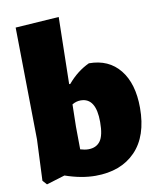

<svg xmlns="http://www.w3.org/2000/svg" viewBox="-81 -766 696 842"><g transform="rotate(-10 267.0 -345.0)"><path d="M333 -479Q421 -479 470.5 -417.5Q520 -356 520 -248Q520 -122 455 -55Q390 12 277 12Q214 12 142 -13L60 12L43 -7L51 -190L44 -689L238 -702L232 -404H237Q279 -454 333 -479ZM229 -215 230 -114Q250 -108 266 -108Q301 -108 319 -132.5Q337 -157 337 -217Q337 -325 269 -325Q249 -325 231 -314Z"/></g></svg>

Font: Alegreya Sans Black
Style: Regular
Weight: 900
Designer: Juan Pablo del Peral
Foundry: Huerta Tipografica
Version: Version 2.007